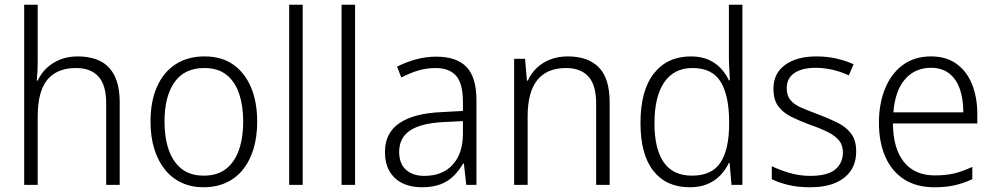

<svg xmlns="http://www.w3.org/2000/svg" viewBox="-20 -780 4195 810"><path d="M139 -517Q139 -496 138 -477.5Q137 -459 135 -440H139Q153 -470 176.5 -492.5Q200 -515 233 -528.5Q266 -542 307 -542Q365 -542 404.5 -521.5Q444 -501 464.5 -458Q485 -415 485 -348V0H428V-344Q428 -421 395.5 -457Q363 -493 301 -493Q247 -493 210.5 -470.5Q174 -448 156.5 -402.5Q139 -357 139 -290V0H82V-760H139Z M1065 -267Q1065 -204 1050 -153.5Q1035 -103 1006.5 -66.5Q978 -30 935.5 -10Q893 10 838 10Q787 10 745.5 -9.5Q704 -29 675 -65.5Q646 -102 630.5 -153Q615 -204 615 -267Q615 -353 642.5 -414.5Q670 -476 721 -509Q772 -542 843 -542Q915 -542 964 -507.5Q1013 -473 1039 -411.5Q1065 -350 1065 -267ZM674 -267Q674 -199 692 -147.5Q710 -96 746.5 -67.5Q783 -39 839 -39Q897 -39 933.5 -67.5Q970 -96 988 -147.5Q1006 -199 1006 -267Q1006 -333 989 -384Q972 -435 936 -464Q900 -493 842 -493Q758 -493 716 -433Q674 -373 674 -267Z M1257 0H1200V-760H1257Z M1478 0H1421V-760H1478Z M1821 -541Q1906 -541 1948 -497.5Q1990 -454 1990 -358V0H1947L1937 -90H1934Q1916 -60 1893.5 -37.5Q1871 -15 1838.5 -2.5Q1806 10 1759 10Q1712 10 1677 -7.5Q1642 -25 1623 -58Q1604 -91 1604 -139Q1604 -219 1665 -260.5Q1726 -302 1843 -307L1933 -312V-349Q1933 -428 1904 -460.5Q1875 -493 1818 -493Q1780 -493 1744.5 -482.5Q1709 -472 1673 -453L1655 -499Q1691 -517 1733 -529Q1775 -541 1821 -541ZM1850 -265Q1756 -260 1710 -229.5Q1664 -199 1664 -139Q1664 -90 1692.5 -64Q1721 -38 1770 -38Q1847 -38 1890 -85.5Q1933 -133 1933 -217V-269Z M2376 -542Q2461 -542 2506.5 -495.5Q2552 -449 2552 -348V0H2495V-344Q2495 -421 2462.5 -457Q2430 -493 2368 -493Q2287 -493 2246.5 -442Q2206 -391 2206 -290V0H2149V-532H2195L2203 -440H2207Q2220 -470 2244 -493Q2268 -516 2301 -529Q2334 -542 2376 -542Z M2890 10Q2791 10 2736.5 -59Q2682 -128 2682 -261Q2682 -398 2738.5 -470Q2795 -542 2895 -542Q2937 -542 2968 -528.5Q2999 -515 3020.5 -492Q3042 -469 3055 -441H3059Q3058 -464 3056.5 -493Q3055 -522 3055 -545V-760H3112V0H3066L3058 -93H3055Q3042 -65 3020 -41.5Q2998 -18 2966 -4Q2934 10 2890 10ZM2899 -39Q2984 -39 3020 -95Q3056 -151 3056 -257V-266Q3056 -376 3020.5 -434.5Q2985 -493 2902 -493Q2823 -493 2782 -432.5Q2741 -372 2741 -260Q2741 -152 2780 -95.5Q2819 -39 2899 -39Z M3592 -141Q3592 -93 3569 -59.5Q3546 -26 3503 -8Q3460 10 3397 10Q3345 10 3304.5 0Q3264 -10 3236 -24V-79Q3270 -62 3312.5 -50Q3355 -38 3398 -38Q3471 -38 3503.5 -65Q3536 -92 3536 -137Q3536 -167 3520.5 -186.5Q3505 -206 3475 -221.5Q3445 -237 3399 -253Q3353 -270 3318 -287.5Q3283 -305 3263 -332Q3243 -359 3243 -406Q3243 -471 3292.5 -506.5Q3342 -542 3424 -542Q3469 -542 3508.5 -533Q3548 -524 3581 -509L3561 -462Q3542 -471 3518.5 -478.5Q3495 -486 3470.5 -490Q3446 -494 3422 -494Q3364 -494 3331.5 -472Q3299 -450 3299 -408Q3299 -377 3314.5 -358Q3330 -339 3360 -326Q3390 -313 3433 -297Q3478 -280 3514 -262Q3550 -244 3571 -216Q3592 -188 3592 -141Z M3908 -542Q3972 -542 4015.5 -510.5Q4059 -479 4081 -424Q4103 -369 4103 -298V-259H3747Q3748 -153 3793.5 -96.5Q3839 -40 3924 -40Q3971 -40 4006 -48.5Q4041 -57 4082 -76V-24Q4045 -7 4008 1.5Q3971 10 3922 10Q3847 10 3795 -23Q3743 -56 3715.5 -117.5Q3688 -179 3688 -262Q3688 -343 3714 -406.5Q3740 -470 3789 -506Q3838 -542 3908 -542ZM3908 -494Q3840 -494 3798 -445.5Q3756 -397 3749 -306H4044Q4044 -362 4029.5 -404Q4015 -446 3984.5 -470Q3954 -494 3908 -494Z"/></svg>

Font: Noto Sans Display Light
Style: Regular
Weight: 300
Designer: Monotype Design Team
Foundry: Monotype Imaging Inc.
Version: Version 2.003